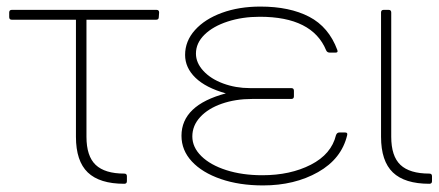

<svg xmlns="http://www.w3.org/2000/svg" viewBox="-20 -536 1334 584"><path d="M358 -8Q366 -8 366 0V15Q366 23 358 23Q283 23 247 -11.5Q211 -46 211 -120V-476H16Q8 -476 8 -484V-498Q8 -506 16 -506H456Q464 -506 464 -498L463 -484Q463 -476 455 -476H243V-120Q243 -61 271 -34.5Q299 -8 358 -8Z M780 28Q708 28 651.5 8.5Q595 -11 563.5 -45Q532 -79 532 -123Q532 -216 667 -252Q606 -269 574.5 -299.5Q543 -330 543 -369Q543 -411 573 -444.5Q603 -478 655 -497Q707 -516 772 -516Q861 -516 920.5 -485Q980 -454 1006 -384Q1009 -376 1001 -376H983Q975 -376 972 -383Q930 -485 770 -485Q717 -485 672.5 -470.5Q628 -456 602 -430.5Q576 -405 576 -373Q576 -345 598.5 -320.5Q621 -296 659 -282Q697 -268 740 -268H866Q874 -268 874 -260V-243Q874 -235 866 -235H747Q696 -235 654.5 -220.5Q613 -206 589 -180Q565 -154 565 -121Q565 -88 592.5 -61Q620 -34 668.5 -18.5Q717 -3 778 -3Q863 -3 925.5 -35Q988 -67 1002 -125Q1005 -133 1012 -133H1030Q1034 -133 1035.5 -131Q1037 -129 1036 -125Q1019 -53 947.5 -12.5Q876 28 780 28Z M1147 -506H1162Q1170 -506 1170 -498V-120Q1170 -61 1198 -34.5Q1226 -8 1286 -8Q1294 -8 1294 0V15Q1294 23 1286 23Q1211 23 1175 -11.5Q1139 -46 1139 -120V-498Q1139 -506 1147 -506Z"/></svg>

Font: LINE Seed JP_TTF Thin
Style: Regular
Weight: 250
Designer: LY Corporation & Fontrix & Fontworks
Version: Version 1.008